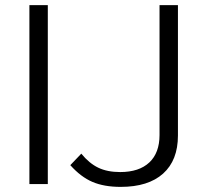

<svg xmlns="http://www.w3.org/2000/svg" viewBox="-20 -720 786 751"><path d="M95 -700H167V0H95ZM255 -74 298 -119Q329 -81 364.5 -64Q400 -47 450 -47Q524 -47 564 -84.5Q604 -122 604 -192V-700H676V-190Q676 -93 618 -41Q560 11 452 11Q387 11 341.5 -8.5Q296 -28 255 -74Z"/></svg>

Font: KoHo
Style: Regular
Weight: 400
Version: Version 1.000; ttfautohint (v1.6)